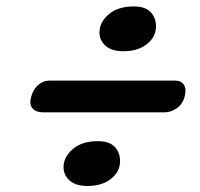

<svg xmlns="http://www.w3.org/2000/svg" viewBox="-20 -649 639 612"><path d="M373.2 -485.7Q335.5 -485.7 315.9 -503.5Q296.3 -521.4 297.1 -547.3Q297.8 -579.1 327.1 -603.8Q356.3 -628.5 406.2 -628.5Q443.8 -628.5 460.9 -609.7Q478 -590.8 477.2 -562.6Q476.4 -530.8 448 -508.2Q419.5 -485.7 373.2 -485.7ZM79.5 -341Q86 -365 102.2 -378.5Q118.5 -392 136 -392H540Q557.5 -392 566.2 -378.5Q575 -365 568.5 -341Q562 -316.5 543.2 -303.8Q524.5 -291 505 -291H116Q94.5 -291 83.5 -303.8Q72.5 -316.5 79.5 -341ZM258.7 -56.2Q221 -56.2 201.4 -74Q181.8 -91.9 182.6 -117.8Q183.3 -149.6 212.6 -174.3Q241.8 -199 291.7 -199Q329.3 -199 346.4 -180.2Q363.5 -161.3 362.7 -133.1Q361.9 -101.3 333.5 -78.7Q305 -56.2 258.7 -56.2Z"/></svg>

Font: Fraunces 9pt SuperSoft
Style: Bold Italic
Weight: 700
Italic angle: -16°
Version: Version 1.000;[b76b70a41]